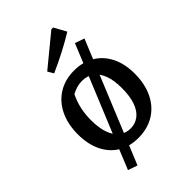

<svg xmlns="http://www.w3.org/2000/svg" viewBox="-253 -845 1054 1054"><g transform="rotate(-45 273.5 -318.5)"><path d="M225 -33 165 113 110 94 172 -58ZM275 10Q207 10 157.5 -20.5Q108 -51 81 -107Q54 -163 54 -239Q54 -319 83 -378Q112 -437 164.5 -469.5Q217 -502 287 -502Q355 -502 405.5 -471.5Q456 -441 483.5 -385.5Q511 -330 511 -255Q511 -174 482 -114.5Q453 -55 400 -22.5Q347 10 275 10ZM282 -57Q319 -57 347 -78.5Q375 -100 390 -142.5Q405 -185 405 -248Q405 -308 390 -348.5Q375 -389 346.5 -410Q318 -431 278 -431Q238 -431 197 -409Q178 -371 169 -329Q160 -287 160 -244Q160 -183 175 -141Q190 -99 217.5 -78Q245 -57 282 -57ZM337 -458 397 -605 452 -586 390 -435ZM172 -58 337 -458 390 -435 225 -33ZM199 -568 179 -602 359 -750H373L412 -679Q360 -647 306.5 -619.5Q253 -592 199 -568Z"/></g></svg>

Font: Piazzolla Thin SemiBold
Style: Regular
Weight: 600
Version: Version 2.005